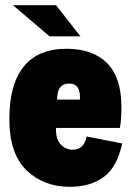

<svg xmlns="http://www.w3.org/2000/svg" viewBox="-20 -710 507 740"><path d="M451 -157Q431 -65 379.5 -27.5Q328 10 249 10Q148 10 82 -54Q16 -118 16 -251Q16 -385 71.5 -453.5Q127 -522 236 -522Q338 -522 393 -466.5Q448 -411 448 -297Q448 -246 442 -217H196Q194 -176 213 -154.5Q232 -133 260 -133Q304 -133 314 -184ZM200 -326H288Q292 -388 246 -388Q200 -388 200 -326ZM30 -690H196L290 -570H171Z"/></svg>

Font: Decalotype Black
Style: Regular
Weight: 900
Designer: Alfredo Marco Pradil
Foundry: Alfredo Marco Pradil
Version: Version 1.0